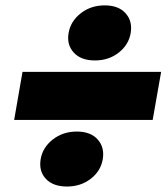

<svg xmlns="http://www.w3.org/2000/svg" viewBox="-20 -699 621 708"><path d="M32.2 -256.8 63 -434.1H574.2L543 -256.8ZM358.9 -111.8Q351.6 -68.4 314.7 -39.8Q277.8 -11.2 227.1 -11.2Q175.3 -11.2 148.9 -39.8Q122.6 -68.4 129.9 -111.8Q137.2 -155.3 174.6 -184.6Q211.9 -213.9 263.2 -213.9Q314 -213.9 340.1 -184.8Q366.2 -155.8 358.9 -111.8ZM461.9 -577.1Q454.6 -533.7 417.7 -504.9Q380.9 -476.1 330.1 -476.1Q278.8 -476.1 252.2 -504.9Q225.6 -533.7 232.9 -577.1Q240.2 -620.6 277.6 -649.9Q314.9 -679.2 366.2 -679.2Q417 -679.2 443.1 -650.1Q469.2 -621.1 461.9 -577.1Z"/></svg>

Font: Poppins ExtraBold
Style: Italic
Weight: 800
Italic angle: -10°
Designer: Ninad Kale (Devanagari), Jonny Pinhorn (Latin)
Foundry: Indian Type Foundry
Version: Version 3.200;PS 1.000;hotconv 16.6.54;makeotf.lib2.5.65590